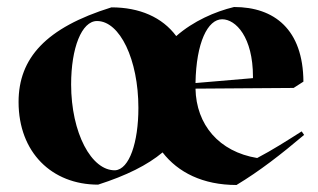

<svg xmlns="http://www.w3.org/2000/svg" viewBox="-20 -514 908 548"><path d="M309 -28C241 -26 183 -135 183 -273C183 -377 213 -454 257 -454C322 -454 375 -344 375 -206C375 -107 349 -31 309 -28ZM33 -223C33 -79 128 13 260 13C341 -13 401 -43 444 -79C488 -22 559 14 655 14C720 -25 783 -74 848 -129L841 -139C800 -113 758 -86 714 -63C605 -81 540 -158 538 -261L818 -263L846 -281C845 -430 763 -494 648 -494C594 -481 532 -454 483 -411C443 -465 378 -493 298 -493C111 -435 33 -348 33 -223ZM538 -277C540 -393 573 -459 614 -459C653 -459 702 -408 702 -295V-291Z"/></svg>

Font: Mazius Display
Style: Bold
Weight: 700
Designer: Alberto Casagrande & Collletttivo
Foundry: Collletttivo
Version: Version 2.000;Glyphs 3.2 (3221)